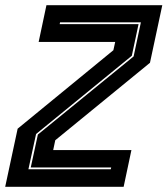

<svg xmlns="http://www.w3.org/2000/svg" viewBox="-42 -720 646 740"><path d="M67.5 -67.5H385L386.5 -74.5H76.5L104 -201.5L473 -502.5L501 -634H189.5L188 -627H492L466 -505L97 -203.5ZM-22 0 26 -224 395 -526.5 402 -558.5H107L137 -700H583.5L536 -478L171 -179.5L163 -141.5H464.5L434.5 0Z"/></svg>

Font: Tourney Thin ExtraBold
Style: Italic
Weight: 800
Italic angle: -12°
Version: Version 1.015